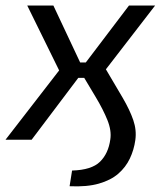

<svg xmlns="http://www.w3.org/2000/svg" viewBox="-41 -508 584 698"><path d="M212 169 221 112Q292 110 322.5 80Q353 50 360 -1Q365 -33 349.5 -71.5Q334 -110 307 -155Q280 -200 249 -252L428 -488H523L344 -256Q379 -197 405 -152.5Q431 -108 443.5 -71.5Q456 -35 451 1Q446 37 431 68.5Q416 100 389 123.5Q362 147 318.5 159.5Q275 172 212 169ZM-21 0 174 -252 58 -488H153L264 -252L74 0ZM200 -225 209 -281H311L302 -225Z"/></svg>

Font: Exo 2 Medium
Style: Italic
Weight: 500
Italic angle: -8°
Designer: Natanael Gama
Foundry: Natanael Gama
Version: Version 2.010